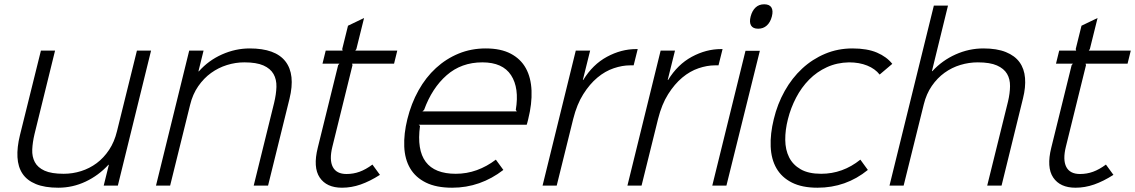

<svg xmlns="http://www.w3.org/2000/svg" viewBox="-20 -866 5297 896"><path d="M530 0H464L488 -97H486Q440 -47 379.5 -18.5Q319 10 252 10Q189 10 147.5 -7Q106 -24 85 -55.5Q64 -87 61.5 -132.5Q59 -178 73 -235L171 -630H237L141 -240Q132 -202 130.5 -168.5Q129 -135 142.5 -109.5Q156 -84 188 -69.5Q220 -55 277 -55Q319 -55 358.5 -67.5Q398 -80 431 -104.5Q464 -129 489 -166.5Q514 -204 526 -254L619 -630H685Z M1331 -405 1231 0H1164L1259 -385Q1269 -426 1270 -460.5Q1271 -495 1256.5 -520.5Q1242 -546 1209.5 -560.5Q1177 -575 1120 -575Q1079 -575 1039 -562.5Q999 -550 965 -525.5Q931 -501 905 -463.5Q879 -426 867 -376L774 0H708L863 -630H930L906 -533H908Q953 -584 1016 -612Q1079 -640 1145 -640Q1265 -640 1312 -579.5Q1359 -519 1331 -405Z M1753 -50Q1706 -20 1663 -5Q1620 10 1576 10Q1504 10 1472 -37.5Q1440 -85 1463 -177L1558 -562L1564 -569H1485L1500 -630H1579L1577 -637L1604 -746L1679 -782L1643 -637L1638 -630H1834L1819 -569H1623L1625 -562L1531 -181Q1516 -120 1533 -87Q1550 -54 1597 -54Q1629 -54 1658 -64.5Q1687 -75 1718 -98Z M2445 -310Q2443 -302 2441.5 -296Q2440 -290 2438 -284H1934L1940 -278Q1910 -55 2107 -55Q2158 -55 2205 -72Q2252 -89 2294 -121L2329 -73Q2276 -32 2216 -11Q2156 10 2090 10Q2016 10 1967.5 -14Q1919 -38 1894 -80.5Q1869 -123 1866.5 -182Q1864 -241 1881 -310Q1899 -383 1933 -444Q1967 -505 2014.5 -548.5Q2062 -592 2120.5 -616Q2179 -640 2247 -640Q2317 -640 2363.5 -615.5Q2410 -591 2434 -547.5Q2458 -504 2460.5 -443Q2463 -382 2445 -310ZM2392 -346 2387 -353Q2404 -455 2365 -515Q2326 -575 2231 -575Q2133 -575 2064.5 -515Q1996 -455 1959 -353L1951 -346Z M2937 -561H2920Q2884 -561 2844 -547.5Q2804 -534 2768 -504Q2732 -474 2702 -426.5Q2672 -379 2655 -311L2578 0H2512L2667 -630H2734L2700 -493H2702Q2746 -565 2812.5 -601Q2879 -637 2949 -637H2956Z M3333 -561H3316Q3280 -561 3240 -547.5Q3200 -534 3164 -504Q3128 -474 3098 -426.5Q3068 -379 3051 -311L2974 0H2908L3063 -630H3130L3096 -493H3098Q3142 -565 3208.5 -601Q3275 -637 3345 -637H3352Z M3582 -789Q3575 -762 3558.5 -747Q3542 -732 3518 -732Q3494 -732 3485 -747Q3476 -762 3483 -789Q3490 -816 3506 -831Q3522 -846 3546 -846Q3571 -846 3580 -831Q3589 -816 3582 -789ZM3370 0H3304L3459 -629H3526Z M4030 -73Q3928 10 3795 10Q3723 10 3675.5 -14Q3628 -38 3603.5 -80.5Q3579 -123 3576.5 -182Q3574 -241 3591 -310Q3608 -381 3642 -441.5Q3676 -502 3723.5 -546Q3771 -590 3830.5 -615Q3890 -640 3958 -640Q4027 -640 4072.5 -620.5Q4118 -601 4144 -568L4085 -518Q4064 -545 4027 -560Q3990 -575 3942 -575Q3886 -574 3839 -552.5Q3792 -531 3756 -494.5Q3720 -458 3695 -410Q3670 -362 3657 -310Q3644 -259 3644.5 -213Q3645 -167 3662.5 -132Q3680 -97 3716.5 -76Q3753 -55 3812 -55Q3913 -55 3995 -121Z M4754 -407 4654 0H4587L4684 -392Q4693 -430 4693.5 -463.5Q4694 -497 4679.5 -521.5Q4665 -546 4632.5 -560.5Q4600 -575 4543 -575Q4502 -575 4462 -563Q4422 -551 4388 -526.5Q4354 -502 4328.5 -465Q4303 -428 4291 -379L4197 0H4131L4338 -840H4404L4329 -534H4331Q4377 -584 4439.5 -612Q4502 -640 4569 -640Q4632 -640 4674 -623Q4716 -606 4738 -575.5Q4760 -545 4763.5 -502Q4767 -459 4754 -407Z M5176 -50Q5129 -20 5086 -5Q5043 10 4999 10Q4927 10 4895 -37.5Q4863 -85 4886 -177L4981 -562L4987 -569H4908L4923 -630H5002L5000 -637L5027 -746L5102 -782L5066 -637L5061 -630H5257L5242 -569H5046L5048 -562L4954 -181Q4939 -120 4956 -87Q4973 -54 5020 -54Q5052 -54 5081 -64.5Q5110 -75 5141 -98Z"/></svg>

Font: TypoPRO Sinkin Sans
Style: 300 Light Italic
Weight: 300
Italic angle: -112°
Designer: Keith Bates
Foundry: K-Type
Version: Sinkin Sans (version 1.0)  by Keith Bates   •   © 2014   www